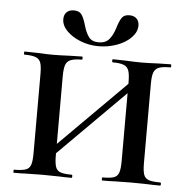

<svg xmlns="http://www.w3.org/2000/svg" viewBox="-48 -690 726 738"><g transform="rotate(5 314.5 -321.0)"><path d="M374 -456Q371 -456 371 -462Q371 -468 374 -468L420 -467Q460 -465 485 -465Q509 -465 549 -467L596 -468Q599 -468 599 -462Q599 -456 596 -456Q566 -456 552 -450.5Q538 -445 532.5 -431Q527 -417 527 -387V-81Q527 -51 532 -36.5Q537 -22 551.5 -17Q566 -12 596 -12Q599 -12 599 -6Q599 0 596 0Q566 0 549 -1L485 -2L421 -1Q404 0 374 0Q371 0 371 -6Q371 -12 374 -12Q404 -12 417.5 -17Q431 -22 436 -36.5Q441 -51 441 -81V-385Q441 -415 436 -429.5Q431 -444 417 -450Q403 -456 374 -456ZM133 -71 480 -418 498 -400 151 -53ZM33 -456Q31 -456 31 -462Q31 -468 33 -468L81 -467Q121 -465 143 -465Q169 -465 209 -467L255 -468Q257 -468 257 -462Q257 -456 255 -456Q226 -456 211.5 -450Q197 -444 192 -429.5Q187 -415 187 -385V-81Q187 -51 192 -36.5Q197 -22 211 -17Q225 -12 255 -12Q257 -12 257 -6Q257 0 255 0Q225 0 208 -1L143 -2L81 -1Q63 0 32 0Q30 0 30 -6Q30 -12 32 -12Q62 -12 76.5 -17Q91 -22 96 -36.5Q101 -51 101 -81V-387Q101 -417 96 -431Q91 -445 76.5 -450.5Q62 -456 33 -456ZM376 -589Q384 -616 393 -629Q402 -642 422 -642Q440 -642 450 -632Q460 -622 460 -605Q460 -581 439.5 -559.5Q419 -538 385 -525.5Q351 -513 314 -513Q277 -513 244 -526Q211 -539 190.5 -560Q170 -581 170 -605Q170 -622 180 -632Q190 -642 208 -642Q229 -642 238 -629Q247 -616 255 -588Q263 -560 275 -544Q287 -528 313 -528Q339 -528 353 -544Q367 -560 376 -589Z"/></g></svg>

Font: Cormorant SC SemiBold
Style: Regular
Weight: 600
Designer: Christian Thalmann (Catharsis Fonts)
Foundry: Catharsis Fonts
Version: Version 4.000